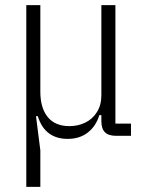

<svg xmlns="http://www.w3.org/2000/svg" viewBox="-20 -532 561 752"><path d="M138 200H83V-512H138V-173Q138 -109 167 -73.5Q196 -38 252 -38Q286 -38 314.5 -52Q343 -66 360 -93.5Q377 -121 377 -159V-512H432V-48H493V0H435Q405 0 391 -14Q377 -28 377 -58V-91L388 -81H369Q356 -38 324 -13Q292 12 245 12Q201 12 171.5 -10Q142 -32 128 -77H121L138 57Z"/></svg>

Font: IBM Plex Sans Condensed Light
Style: Regular
Weight: 300
Width: 3
Designer: Mike Abbink, Paul van der Laan, Pieter van Rosmalen
Foundry: Bold Monday
Version: Version 3.201